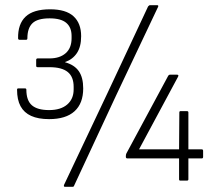

<svg xmlns="http://www.w3.org/2000/svg" viewBox="-20 -699 832 743"><path d="M170 -238Q128 -238 100.5 -250.5Q73 -263 59.5 -288Q46 -313 46 -352Q46 -357 51 -357H76Q82 -357 82 -352Q82 -310 103.5 -291.5Q125 -273 170 -273Q215 -273 240 -294.5Q265 -316 265 -353V-363Q265 -402 242 -420.5Q219 -439 172 -439H126Q120 -439 120 -444V-467Q120 -473 126 -473H172Q211 -473 234 -493Q257 -513 257 -551V-560Q257 -593 236.5 -610.5Q216 -628 172 -628Q125 -628 105.5 -609Q86 -590 86 -551Q86 -545 81 -545H56Q50 -545 50 -551Q49 -606 79 -634.5Q109 -663 174 -663Q235 -663 264.5 -636Q294 -609 294 -559Q294 -518 277.5 -493.5Q261 -469 232 -459V-458Q268 -448 285 -423.5Q302 -399 302 -357Q302 -299 268.5 -268.5Q235 -238 170 -238ZM232 24Q225 24 228 16L396 -339L553 -674Q557 -679 561 -679H588Q591 -679 592 -677.5Q593 -676 592 -673L429 -329L267 19Q266 24 260 24ZM678 0Q673 0 673 -5V-86H473Q467 -86 467 -92V-95Q467 -101 469 -105L630 -404Q633 -410 638 -410H665Q669 -410 670 -408Q671 -406 669 -402L518 -121H673L674 -264Q674 -269 679 -269H703Q709 -269 709 -264V-121H761Q766 -121 766 -115V-92Q766 -86 761 -86H709V-5Q709 0 703 0Z"/></svg>

Font: Sofia Sans Semi Condensed ExtraLight
Style: Regular
Weight: 250
Version: Version 4.100